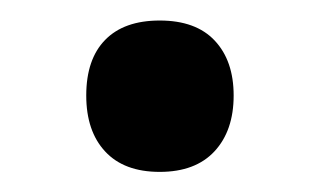

<svg xmlns="http://www.w3.org/2000/svg" viewBox="-20 -155 315 189"><path d="M64.9 -61Q64.9 -96.7 83.5 -115.7Q102.1 -134.8 137.2 -134.8Q172.9 -134.8 191.4 -115Q210 -95.2 210 -61Q210 -26.4 191.2 -6.1Q172.4 14.2 137.2 14.2Q102.1 14.2 83.5 -5.9Q64.9 -25.9 64.9 -61Z"/></svg>

Font: f0_51262          
Style: Regular
Weight: 600
Foundry: Ascender Corporation
Version: Version 1.10